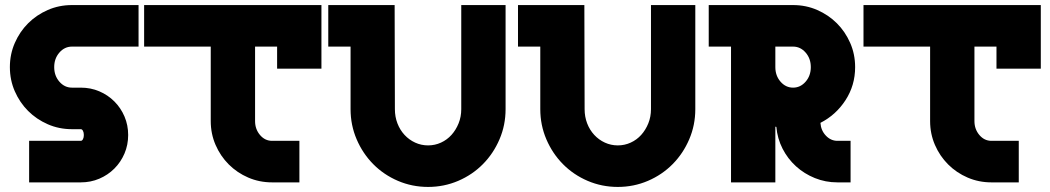

<svg xmlns="http://www.w3.org/2000/svg" viewBox="-20 -720 4146 758"><path d="M264 -700H527V-536H264Q235 -536 214.5 -512.5Q194 -489 194 -455Q194 -421 214.5 -397.5Q235 -374 264 -374H299Q338 -374 372 -359.5Q406 -345 431.5 -319.5Q457 -294 471.5 -260Q486 -226 486 -187Q486 -148 471.5 -114Q457 -80 431.5 -54.5Q406 -29 372 -14.5Q338 0 299 0H95V-164H299Q304 -164 307.5 -170.5Q311 -177 311 -187Q311 -197 307.5 -203.5Q304 -210 299 -210H264Q213 -210 168.5 -229.5Q124 -249 91 -282Q58 -315 38.5 -359.5Q19 -404 19 -455Q19 -506 38.5 -550.5Q58 -595 91 -628Q124 -661 168.5 -680.5Q213 -700 264 -700Z M1249 -700V-449H1074V-536H987V-242Q987 -210 1006.5 -187Q1026 -164 1054 -164H1162V0H1054Q1004 0 960 -19Q916 -38 883 -71Q850 -104 831 -148Q812 -192 812 -242V-536H549V-700Z M1276 -536V-700H1538L1539 -289Q1539 -259 1549 -233Q1559 -207 1577 -187.5Q1595 -168 1619 -157Q1643 -146 1670 -146Q1697 -146 1721 -157Q1745 -168 1762.5 -187.5Q1780 -207 1790.5 -233Q1801 -259 1801 -289V-700H1976V-289Q1976 -226 1952 -170Q1928 -114 1886.5 -72Q1845 -30 1789 -6Q1733 18 1670 18Q1607 18 1551 -6Q1495 -30 1453.5 -72Q1412 -114 1388 -170Q1364 -226 1364 -289V-536Z M2025 -536V-700H2287L2288 -289Q2288 -259 2298 -233Q2308 -207 2326 -187.5Q2344 -168 2368 -157Q2392 -146 2419 -146Q2446 -146 2470 -157Q2494 -168 2511.5 -187.5Q2529 -207 2539.5 -233Q2550 -259 2550 -289V-700H2725V-289Q2725 -226 2701 -170Q2677 -114 2635.5 -72Q2594 -30 2538 -6Q2482 18 2419 18Q2356 18 2300 -6Q2244 -30 2202.5 -72Q2161 -114 2137 -170Q2113 -226 2113 -289V-536Z M2778 -536V-700H3111Q3162 -700 3206.5 -680.5Q3251 -661 3284 -628Q3317 -595 3336.5 -550.5Q3356 -506 3356 -455Q3356 -383 3318 -324.5Q3280 -266 3219 -235Q3221 -205 3240.5 -184.5Q3260 -164 3286 -164H3338V0H3286Q3239 0 3197 -17Q3155 -34 3122.5 -63.5Q3090 -93 3069.5 -133Q3049 -173 3045 -219Q3043 -219 3042.5 -219.5Q3042 -220 3041 -220V0H2866V-536ZM3041 -455Q3041 -421 3061.5 -397.5Q3082 -374 3111 -374Q3140 -374 3160.5 -397.5Q3181 -421 3181 -455Q3181 -489 3160.5 -512.5Q3140 -536 3111 -536H3041Z M4089 -700V-449H3914V-536H3827V-242Q3827 -210 3846.5 -187Q3866 -164 3894 -164H4002V0H3894Q3844 0 3800 -19Q3756 -38 3723 -71Q3690 -104 3671 -148Q3652 -192 3652 -242V-536H3389V-700Z"/></svg>

Font: Aoudax Cyrillic
Style: Regular
Weight: 400
Designer: William Zhang
Foundry: William Zhang
Version: Version 1.00 June 4, 2021, initial release